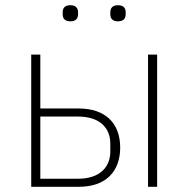

<svg xmlns="http://www.w3.org/2000/svg" viewBox="-20 -718 724 738"><path d="M100 -508H135V-301H283C386 -301 442 -243 442 -151C442 -59 387 0 283 0H100ZM280 -31C364 -31 404 -76 404 -136V-166C404 -226 364 -270 280 -270H135V-31ZM549 -508H584V0H549ZM251 -636C228 -636 221 -648 221 -663V-671C221 -686 228 -698 251 -698C272 -698 280 -686 280 -671V-663C280 -648 272 -636 251 -636ZM433 -636C412 -636 404 -648 404 -663V-671C404 -686 412 -698 433 -698C456 -698 463 -686 463 -671V-663C463 -648 456 -636 433 -636Z"/></svg>

Font: Plexus Sans ExtraLight
Style: Regular
Weight: 250
Version: Version 2.001;PS 002.001;hotconv 1.0.70;makeotf.lib2.5.58329